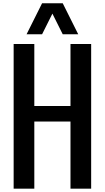

<svg xmlns="http://www.w3.org/2000/svg" viewBox="-20 -1141 634 1161"><path d="M296.9 -1058.6 234.4 -933.6H140.6L234.4 -1121.1H359.4L453.1 -933.6H359.4ZM406.2 -406.2H187.5V0H62.5V-875H187.5V-500H406.2V-875H531.2V0H406.2Z"/></svg>

Font: OswaldRegular
Style: Regular
Weight: 400
Designer: vernon adams
Foundry: vernon adams
Version: Version 1.000